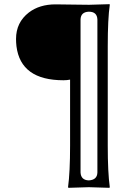

<svg xmlns="http://www.w3.org/2000/svg" viewBox="-20 -668 642 923"><path d="M367.2 -574.2V161.1Q369.1 198.2 407.2 199.2Q447.3 196.8 448.2 161.1V-574.2Q446.8 -611.8 407.2 -611.8Q368.2 -610.4 367.2 -574.2ZM408.2 -645Q408.2 -645 506.8 -647.9L507.8 -645Q498 -578.1 498 -444.8V32.2Q498 161.1 507.8 231.9L505.9 234.9Q504.9 234.9 407.2 231.9Q407.2 231.9 309.1 234.9L307.1 231.9Q316.9 159.7 316.9 32.2V-285.2Q302.2 -282.2 285.2 -282.2Q79.6 -282.2 59.1 -445.8Q57.1 -463.4 57.1 -481Q57.1 -560.1 118.7 -607.9Q169.9 -647 247.1 -647Q293.9 -647 364.7 -645.5Q397.9 -645 408.2 -645Z"/></svg>

Font: Linux Biolinum Capitals O
Style: Small Caps
Weight: 400
Designer: Philipp H. Poll
Foundry: Philipp H. Poll
Version: Version 1.0.4